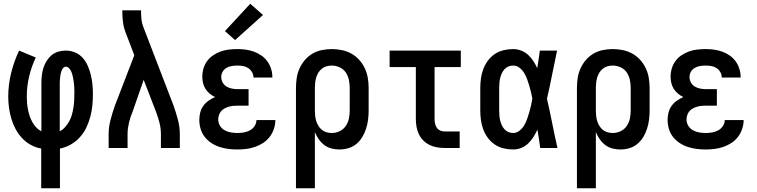

<svg xmlns="http://www.w3.org/2000/svg" viewBox="-20 -790 4040 1025"><path d="M200 215V3Q171 -2 144.5 -16.5Q118 -31 97.5 -53Q77 -75 63 -101.5Q49 -128 40.5 -156.5Q32 -185 28 -214.5Q24 -244 24 -274Q24 -338 39.5 -400.5Q55 -463 82 -520L171 -483Q148 -434 135.5 -381.5Q123 -329 123 -275Q123 -257 124.5 -239.5Q126 -222 129.5 -204.5Q133 -187 138.5 -170.5Q144 -154 152.5 -138.5Q161 -123 173 -110Q185 -97 201 -89V-343Q201 -364 203 -384.5Q205 -405 211 -425Q217 -445 228 -463Q239 -481 254.5 -494.5Q270 -508 290.5 -514Q311 -520 331 -520Q357 -520 381 -510Q405 -500 422 -480.5Q439 -461 449 -437.5Q459 -414 465 -389.5Q471 -365 473.5 -339.5Q476 -314 476 -289Q476 -258 473 -227Q470 -196 462 -166Q454 -136 440.5 -108Q427 -80 406 -57Q385 -34 358 -18.5Q331 -3 300 3V215ZM299 -89Q316 -98 328.5 -112.5Q341 -127 350 -143.5Q359 -160 364 -178.5Q369 -197 372 -215.5Q375 -234 376 -253Q377 -272 377 -291Q377 -301 377 -311Q377 -321 376 -331Q375 -341 374 -351Q373 -361 371 -370.5Q369 -380 366.5 -390Q364 -400 360 -409Q356 -418 348.5 -426Q341 -434 331 -434Q323 -434 317 -426.5Q311 -419 308 -411Q305 -403 303.5 -394.5Q302 -386 301 -377.5Q300 -369 299.5 -360.5Q299 -352 299 -343Z M560 0V-74Q560 -112 570 -150Q580 -188 593 -225L665 -412L697 -495L650 -618Q640 -644 636.5 -672Q633 -700 633 -728V-735H733V-728Q733 -708 735 -688Q737 -668 744 -649L907 -225Q920 -188 930 -150Q940 -112 940 -74V0H839V-74Q839 -104 831.5 -134Q824 -164 813 -193L747 -364L688 -194Q682 -180 677 -165Q672 -150 668.5 -135Q665 -120 663 -104.5Q661 -89 661 -74V0Z M1247 8Q1223 8 1199 5Q1175 2 1152 -5.5Q1129 -13 1108.5 -26.5Q1088 -40 1073 -59Q1058 -78 1051 -102Q1044 -126 1044 -150Q1044 -170 1049 -189.5Q1054 -209 1065.5 -225Q1077 -241 1093.5 -252.5Q1110 -264 1128 -272Q1113 -279 1099.5 -290Q1086 -301 1077 -315.5Q1068 -330 1064 -346.5Q1060 -363 1060 -380Q1060 -403 1066.5 -425Q1073 -447 1086.5 -465Q1100 -483 1119 -495.5Q1138 -508 1159 -515.5Q1180 -523 1202.5 -525.5Q1225 -528 1247 -528Q1270 -528 1292 -525Q1314 -522 1335 -514.5Q1356 -507 1375 -494Q1394 -481 1407 -463Q1420 -445 1427 -423Q1434 -401 1434 -379Q1434 -378 1434 -377.5Q1434 -377 1434 -376H1333Q1333 -376 1333 -376.5Q1333 -377 1333 -377Q1333 -392 1325 -405.5Q1317 -419 1304.5 -427Q1292 -435 1277 -437.5Q1262 -440 1247 -440Q1232 -440 1217 -437.5Q1202 -435 1189 -427.5Q1176 -420 1168.5 -407Q1161 -394 1161 -379Q1161 -363 1169 -349Q1177 -335 1190 -327.5Q1203 -320 1218.5 -317Q1234 -314 1250 -314H1307V-226H1250Q1238 -226 1226 -225Q1214 -224 1202 -220.5Q1190 -217 1179.5 -211.5Q1169 -206 1161 -197Q1153 -188 1149 -176Q1145 -164 1145 -152Q1145 -134 1154.5 -118.5Q1164 -103 1179.5 -94.5Q1195 -86 1212.5 -83Q1230 -80 1247 -80Q1265 -80 1282 -83Q1299 -86 1314 -94Q1329 -102 1339 -117Q1349 -132 1349 -149Q1349 -149 1349 -149Q1349 -149 1349 -149H1450Q1450 -149 1450 -149Q1450 -149 1450 -149Q1450 -125 1442 -101.5Q1434 -78 1419.5 -59Q1405 -40 1385 -27Q1365 -14 1342 -6Q1319 2 1295 5Q1271 8 1247 8ZM1235 -576 1181 -624 1316 -770 1384 -710Z M1560 215V-320Q1560 -347 1564 -373.5Q1568 -400 1579 -424.5Q1590 -449 1607.5 -469.5Q1625 -490 1648 -503.5Q1671 -517 1697.5 -522.5Q1724 -528 1751 -528Q1778 -528 1805 -522.5Q1832 -517 1855.5 -504Q1879 -491 1897.5 -470.5Q1916 -450 1927.5 -425.5Q1939 -401 1943.5 -374Q1948 -347 1948 -320V-200Q1948 -176 1945 -151.5Q1942 -127 1934.5 -103.5Q1927 -80 1914.5 -59Q1902 -38 1883 -22Q1864 -6 1840 1Q1816 8 1792 8Q1770 8 1749 2.5Q1728 -3 1711 -16Q1694 -29 1681.5 -47Q1669 -65 1661 -85V215ZM1751 -80Q1773 -80 1793 -89.5Q1813 -99 1825.5 -117Q1838 -135 1842.5 -156.5Q1847 -178 1847 -200V-320Q1847 -342 1842.5 -363.5Q1838 -385 1826 -403Q1814 -421 1793.5 -430.5Q1773 -440 1751 -440Q1737 -440 1723 -436Q1709 -432 1698 -423Q1687 -414 1679.5 -402Q1672 -390 1668 -376Q1664 -362 1662.5 -348Q1661 -334 1661 -320V-200Q1661 -186 1662.5 -172Q1664 -158 1668 -144.5Q1672 -131 1679.5 -118.5Q1687 -106 1698 -97Q1709 -88 1723 -84Q1737 -80 1751 -80Z M2354 0Q2334 0 2313 -3.5Q2292 -7 2273.5 -16Q2255 -25 2240 -40Q2225 -55 2216 -74Q2207 -93 2203.5 -113.5Q2200 -134 2200 -155V-432H2060V-520H2440V-432H2300V-155Q2300 -142 2302.5 -130Q2305 -118 2312 -108Q2319 -98 2330.5 -93Q2342 -88 2354 -88H2434V0Z M2720 8Q2694 8 2668.5 2Q2643 -4 2621.5 -18.5Q2600 -33 2584.5 -54Q2569 -75 2560 -99Q2551 -123 2547.5 -148.5Q2544 -174 2544 -200V-320Q2544 -346 2547.5 -371.5Q2551 -397 2560 -421Q2569 -445 2584.5 -466Q2600 -487 2621.5 -501.5Q2643 -516 2668.5 -522Q2694 -528 2720 -528Q2741 -528 2762 -520Q2783 -512 2799 -497.5Q2815 -483 2827 -464.5Q2839 -446 2848 -426Q2852 -450 2855.5 -473.5Q2859 -497 2862 -520H2954Q2940 -456 2927.5 -391.5Q2915 -327 2900 -263Q2915 -198 2928 -132Q2941 -66 2956 0H2864Q2861 -25 2857 -49.5Q2853 -74 2849 -98Q2840 -78 2828 -59Q2816 -40 2800 -24.5Q2784 -9 2763 -0.5Q2742 8 2720 8ZM2720 -80Q2738 -80 2753.5 -92.5Q2769 -105 2778.5 -121Q2788 -137 2794 -154.5Q2800 -172 2805.5 -190.5Q2811 -209 2815 -227Q2819 -245 2822 -264Q2819 -281 2814.5 -299Q2810 -317 2805 -334.5Q2800 -352 2793.5 -369Q2787 -386 2777.5 -401.5Q2768 -417 2753 -428.5Q2738 -440 2720 -440Q2706 -440 2694 -435Q2682 -430 2673 -420Q2664 -410 2658.5 -397.5Q2653 -385 2650 -372.5Q2647 -360 2646 -346.5Q2645 -333 2645 -320V-200Q2645 -187 2646 -173.5Q2647 -160 2650 -147.5Q2653 -135 2658.5 -122.5Q2664 -110 2673 -100Q2682 -90 2694 -85Q2706 -80 2720 -80Z M3060 215V-320Q3060 -347 3064 -373.5Q3068 -400 3079 -424.5Q3090 -449 3107.5 -469.5Q3125 -490 3148 -503.5Q3171 -517 3197.5 -522.5Q3224 -528 3251 -528Q3278 -528 3305 -522.5Q3332 -517 3355.5 -504Q3379 -491 3397.5 -470.5Q3416 -450 3427.5 -425.5Q3439 -401 3443.5 -374Q3448 -347 3448 -320V-200Q3448 -176 3445 -151.5Q3442 -127 3434.5 -103.5Q3427 -80 3414.5 -59Q3402 -38 3383 -22Q3364 -6 3340 1Q3316 8 3292 8Q3270 8 3249 2.5Q3228 -3 3211 -16Q3194 -29 3181.5 -47Q3169 -65 3161 -85V215ZM3251 -80Q3273 -80 3293 -89.5Q3313 -99 3325.5 -117Q3338 -135 3342.5 -156.5Q3347 -178 3347 -200V-320Q3347 -342 3342.5 -363.5Q3338 -385 3326 -403Q3314 -421 3293.5 -430.5Q3273 -440 3251 -440Q3237 -440 3223 -436Q3209 -432 3198 -423Q3187 -414 3179.5 -402Q3172 -390 3168 -376Q3164 -362 3162.5 -348Q3161 -334 3161 -320V-200Q3161 -186 3162.5 -172Q3164 -158 3168 -144.5Q3172 -131 3179.5 -118.5Q3187 -106 3198 -97Q3209 -88 3223 -84Q3237 -80 3251 -80Z M3747 8Q3723 8 3699 5Q3675 2 3652 -5.5Q3629 -13 3608.5 -26.5Q3588 -40 3573 -59Q3558 -78 3551 -102Q3544 -126 3544 -150Q3544 -170 3549 -189.5Q3554 -209 3565.5 -225Q3577 -241 3593.5 -252.5Q3610 -264 3628 -272Q3613 -279 3599.5 -290Q3586 -301 3577 -315.5Q3568 -330 3564 -346.5Q3560 -363 3560 -380Q3560 -403 3566.5 -425Q3573 -447 3586.5 -465Q3600 -483 3619 -495.5Q3638 -508 3659 -515.5Q3680 -523 3702.5 -525.5Q3725 -528 3747 -528Q3770 -528 3792 -525Q3814 -522 3835 -514.5Q3856 -507 3875 -494Q3894 -481 3907 -463Q3920 -445 3927 -423Q3934 -401 3934 -379Q3934 -378 3934 -377.5Q3934 -377 3934 -376H3833Q3833 -376 3833 -376.5Q3833 -377 3833 -377Q3833 -392 3825 -405.5Q3817 -419 3804.5 -427Q3792 -435 3777 -437.5Q3762 -440 3747 -440Q3732 -440 3717 -437.5Q3702 -435 3689 -427.5Q3676 -420 3668.5 -407Q3661 -394 3661 -379Q3661 -363 3669 -349Q3677 -335 3690 -327.5Q3703 -320 3718.5 -317Q3734 -314 3750 -314H3807V-226H3750Q3738 -226 3726 -225Q3714 -224 3702 -220.5Q3690 -217 3679.5 -211.5Q3669 -206 3661 -197Q3653 -188 3649 -176Q3645 -164 3645 -152Q3645 -134 3654.5 -118.5Q3664 -103 3679.5 -94.5Q3695 -86 3712.5 -83Q3730 -80 3747 -80Q3765 -80 3782 -83Q3799 -86 3814 -94Q3829 -102 3839 -117Q3849 -132 3849 -149Q3849 -149 3849 -149Q3849 -149 3849 -149H3950Q3950 -149 3950 -149Q3950 -149 3950 -149Q3950 -125 3942 -101.5Q3934 -78 3919.5 -59Q3905 -40 3885 -27Q3865 -14 3842 -6Q3819 2 3795 5Q3771 8 3747 8Z"/></svg>

Font: Zed Mono Semibold
Style: Regular
Weight: 600
Monospace: yes
Designer: Belleve Invis
Foundry: Belleve Invis
Version: Version 1.0.0; ttfautohint (v1.8.4)